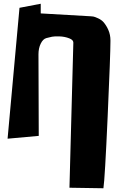

<svg xmlns="http://www.w3.org/2000/svg" viewBox="-20 -719 637 1038"><path d="M231 -513.2Q212.4 -508.3 200.2 -483.2Q188 -458 188 -425.8L189.5 15.6L21 30.8L85.4 -676.8L200.2 -698.7V-646.5L471.7 -630.9Q476.6 -630.9 484.4 -629.6Q492.2 -628.4 510.7 -619.9Q529.3 -611.3 541 -597.7Q556.2 -579.1 565.9 -556.6Q577.1 -530.8 577.1 -501V-500.5V-496.1Q577.1 -426.3 562 -88.4Q546.9 249.5 539.1 298.8L355.5 295.9L376.5 -488.3V-488.8Q376.5 -503.4 354.5 -511.7Q329.6 -521.5 301 -522.2Q272.5 -522.9 261.5 -520.5Q250.5 -518.1 231 -513.2Z"/></svg>

Font: Some Time Later
Style: Regular
Weight: 400
Version: Version 003.300